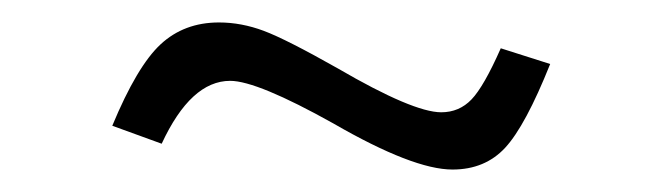

<svg xmlns="http://www.w3.org/2000/svg" viewBox="-20 -394 590 171"><path d="M175 -374Q195 -374 215 -366.5Q235 -359 281 -333Q348 -294 373 -294Q389 -294 400 -305.5Q411 -317 426 -351L470 -337Q448 -282 430 -262.5Q412 -243 383 -243Q348 -243 277 -284Q209 -322 185 -322Q150 -322 124 -266L80 -282Q102 -335 123 -354.5Q144 -374 175 -374Z"/></svg>

Font: Nacelle Light
Style: Regular
Weight: 300
Designer: Sora Sagano
Foundry: Sora Sagano
Version: Version 1.000;FEAKit 1.0